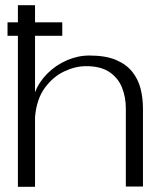

<svg xmlns="http://www.w3.org/2000/svg" viewBox="-20 -720 622 740"><path d="M49 0V-582H9V-634H49V-700H115V-634H220V-582H115V-364Q130 -404 162.5 -436.5Q195 -469 237.5 -487.5Q280 -506 324 -506Q387 -506 427 -489Q467 -472 490 -443Q513 -414 522 -377.5Q531 -341 531 -302V-1H465V-302Q465 -346 450 -383Q435 -420 401.5 -442.5Q368 -465 312 -465Q270 -465 227 -444.5Q184 -424 152.5 -381Q121 -338 115 -269V0Z"/></svg>

Font: Panamera
Style: Regular
Weight: 400
Designer: Bastien Sozeau
Foundry: NBR — Bastien Sozeau
Version: Version 3.002; ttfautohint (v1.8.4.7-5d5b);gftools[0.9.33]